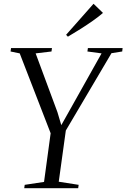

<svg xmlns="http://www.w3.org/2000/svg" viewBox="-20 -998 670 1018"><path d="M108.5 0 111 -18 213.5 -33.5 248.5 -291.5 84.5 -715 36 -725 38.5 -743H255.5L253 -725L169 -715L284.5 -403.5L305 -334.5L345.5 -406.5L518.5 -715L443.5 -725L446 -743H630L628 -725L571 -716L329 -306L291.5 -34.5L397 -18L394.5 0ZM340 -803.5 330.5 -813.5 476 -978 526 -929.5Q503.5 -910 473.8 -889Q444 -868 409.8 -846.2Q375.5 -824.5 340 -803.5Z"/></svg>

Font: Merriweather 144pt Light
Style: Italic
Weight: 300
Italic angle: -7.8°
Version: Version 2.101